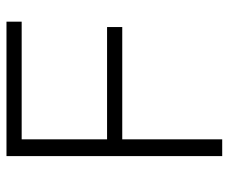

<svg xmlns="http://www.w3.org/2000/svg" viewBox="-78 -644 722 607"><g transform="rotate(-90 283.5 -341.0)"><path d="M93 0V-682H146V0ZM127 -316V-364H501V-316ZM127 -634V-682H518V-634Z"/></g></svg>

Font: Outfit Thin ExtraLight
Style: Regular
Weight: 250
Version: Version 1.100;gftools[0.9.27]